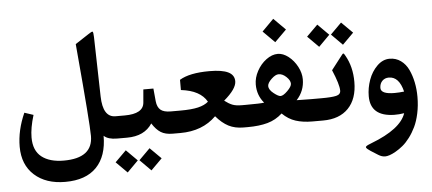

<svg xmlns="http://www.w3.org/2000/svg" viewBox="-59 -834 2776 1234"><g transform="rotate(-5 1329.5 -216.5)"><path d="M316.9 248.5Q192.4 248.5 118.2 181.6Q43.9 114.7 43.9 -2Q43.9 -107.9 92.8 -217.3L150.4 -198.2Q125 -115.7 125 -54.2Q125 30.3 176.5 70.8Q228 111.3 319.3 111.3Q506.3 111.3 506.3 -31.2Q506.3 -112.3 464.4 -581.5Q461.9 -611.8 460.4 -627.9L546.4 -684.1Q570.3 -700.7 575.2 -698Q580.1 -695.3 581.1 -662.6L590.3 -279.3Q593.3 -143.6 674.8 -143.6H685.5Q697.8 -143.6 697.8 -96.2V-60.5Q697.8 0 685.5 0H671.9Q614.3 0 587.4 -25.4Q587.4 106 518.6 177.2Q449.7 248.5 316.9 248.5Z M874.5 80.1 946.3 151.4 874.5 223.1 803.2 151.4ZM721.2 80.1 792.5 151.4 721.2 223.1 649.4 151.4ZM680.7 -143.6H733.9Q854.5 -143.6 860.4 -215.8L867.7 -299.8H932.6L940.4 -217.3Q944.3 -179.2 965.1 -161.4Q985.8 -143.6 1031.2 -143.6H1041Q1053.2 -143.6 1053.2 -96.2V-60.5Q1053.2 0 1041 0H1030.8Q983.9 0 954.6 -18.3Q925.3 -36.6 899.4 -77.6Q849.1 0 736.3 0H680.7Q653.8 0 653.8 -70.3V-86.4Q653.8 -143.6 680.7 -143.6Z M1300.8 -379.9Q1382.3 -379.9 1421.6 -360.6Q1460.9 -341.3 1460.9 -300.8Q1460.9 -252 1378.9 -182.6Q1405.3 -162.1 1428.5 -152.8Q1451.7 -143.6 1489.7 -143.6H1509.3Q1521.5 -143.6 1521.5 -96.2V-60.5Q1521.5 0 1509.3 0H1488.3Q1433.1 0 1391.8 -21.2Q1350.6 -42.5 1312 -87.9Q1223.6 0 1080.6 0H1036.1Q1009.3 0 1009.3 -70.3V-86.4Q1009.3 -143.6 1036.1 -143.6H1094.2Q1165 -143.6 1207.5 -153.6Q1250 -163.6 1274.4 -185.1Q1232.4 -260.3 1107.9 -274.9V-340.8Q1171.9 -379.9 1300.8 -379.9Z M1738.8 -679.2 1814.5 -603.5 1738.8 -528.3 1663.6 -603.5ZM1504.4 -143.6H1515.1Q1610.8 -143.6 1633.8 -147.5Q1590.3 -198.2 1590.3 -268.1Q1590.3 -311.5 1613.5 -354.5Q1636.7 -397.5 1673.6 -424.8Q1710.4 -452.1 1748 -452.1Q1782.2 -452.1 1816.7 -425.3Q1851.1 -398.4 1872.8 -357.2Q1894.5 -315.9 1894.5 -275.9Q1894.5 -200.2 1843.3 -145Q1898.9 -143.6 1936 -143.6H1952.1Q1964.4 -143.6 1964.4 -96.2V-60.5Q1964.4 0 1952.1 0H1931.6Q1871.6 0 1825 -14.9Q1778.3 -29.8 1739.3 -68.4Q1697.3 -29.8 1643.3 -14.9Q1589.4 0 1515.6 0H1504.4Q1477.5 0 1477.5 -70.3V-86.4Q1477.5 -143.6 1504.4 -143.6ZM1742.2 -321.3Q1721.7 -321.3 1695.6 -296.4Q1669.4 -271.5 1668.9 -251Q1669.4 -227.5 1699 -204.1Q1728.5 -180.7 1742.7 -180.7Q1760.3 -180.7 1788.1 -208.3Q1815.9 -235.8 1815.9 -253.9Q1815.9 -275.4 1791.7 -298.3Q1767.6 -321.3 1742.2 -321.3Z M2223.1 -230Q2223.1 -120.6 2165 -60.3Q2106.9 0 2001 0H1947.3Q1920.4 0 1920.4 -70.3V-86.4Q1920.4 -143.6 1947.3 -143.6H2002.9Q2069.3 -143.6 2098.4 -150.4Q2127.4 -157.2 2127.4 -182.1Q2127.4 -221.7 2086.9 -316.9L2153.3 -402.8Q2160.2 -411.6 2162.4 -414.3Q2164.6 -417 2167.7 -417.5Q2170.9 -418 2173.1 -414.6Q2175.3 -411.1 2180.2 -402.8Q2223.1 -328.6 2223.1 -230ZM2170.9 -617.2 2242.7 -545.9 2170.9 -474.1 2099.6 -545.9ZM2017.6 -617.2 2088.9 -545.9 2017.6 -474.1 1945.8 -545.9Z M2524.4 -1.5Q2490.7 3.9 2460 3.4Q2307.1 0.5 2307.1 -129.9Q2307.1 -183.1 2325.7 -234.9Q2344.2 -286.6 2380.6 -322.5Q2417 -358.4 2461.4 -358.4Q2502 -358.4 2533.4 -335.7Q2564.9 -313 2582.8 -274.9Q2600.6 -236.8 2609.6 -192.4Q2618.7 -147.9 2618.7 -99.1Q2618.7 -42.5 2607.9 7.6Q2597.2 57.6 2579.8 93.5Q2562.5 129.4 2540 159.2Q2517.6 189 2494.4 208Q2471.2 227.1 2448.2 240.2Q2425.3 253.4 2408 259Q2390.6 264.6 2378.9 264.6Q2357.4 264.6 2335 250.5L2288.6 221.2Q2275.9 212.9 2269.8 207.5Q2263.7 202.1 2261.2 197.8Q2258.8 193.4 2263.4 189.2Q2268.1 185.1 2275.9 181.4Q2283.7 177.7 2298.8 171.9Q2490.7 98.6 2524.4 -1.5ZM2386.2 -176.3Q2386.2 -136.2 2474.6 -136.2Q2503.9 -136.2 2536.1 -140.1Q2512.2 -238.3 2445.8 -238.3Q2419.9 -238.3 2403.3 -221.4Q2386.7 -204.6 2386.2 -176.3Z"/></g></svg>

Font: Sahel SemiBold WOL
Style: SemiBold-WOL
Weight: 600
Foundry: Saber Rastikerdar (saber.rastikerdar@gmail.com)
Version: Version 3.4.0